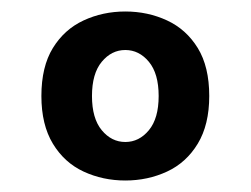

<svg xmlns="http://www.w3.org/2000/svg" viewBox="-20 -708 436 334"><path d="M198 -394Q159 -394 125.5 -409.5Q92 -425 72 -458Q52 -491 52 -541Q52 -592 72 -624.5Q92 -657 125.5 -672.5Q159 -688 198 -688Q237 -688 270.5 -672.5Q304 -657 324 -624.5Q344 -592 344 -541Q344 -491 324 -458Q304 -425 270.5 -409.5Q237 -394 198 -394ZM198 -461Q222 -461 239 -481.5Q256 -502 256 -541Q256 -580 239 -600.5Q222 -621 198 -621Q174 -621 157 -600.5Q140 -580 140 -541Q140 -502 157 -481.5Q174 -461 198 -461Z"/></svg>

Font: Atkinson Hyperlegible Next SemiBold
Style: Regular
Weight: 600
Designer: Elliott Scott, Megan Eiswerth, Linus Boman, Theodore Petrosky, Letters from Sweden
Foundry: Applied Design Works, Letters from Sweden
Version: Version 2.001